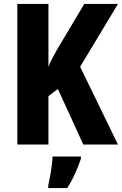

<svg xmlns="http://www.w3.org/2000/svg" viewBox="-20 -734 619 975"><path d="M579 0H403L274 -282L226 -246V0H68V-714H226V-394Q233 -415 245.5 -437.5Q258 -460 272 -486L408 -714H579L387 -395ZM391 72Q378 110 361 148Q344 186 321 221H225V208Q229 190 234 163Q239 136 242.5 108.5Q246 81 247 61H391Z"/></svg>

Font: Noto Sans Thai Cond ExtBd
Style: Regular
Weight: 800
Width: 3
Designer: Monotype Design Team
Foundry: Monotype Imaging Inc.
Version: Version 2.002; ttfautohint (v1.8.4.7-5d5b)